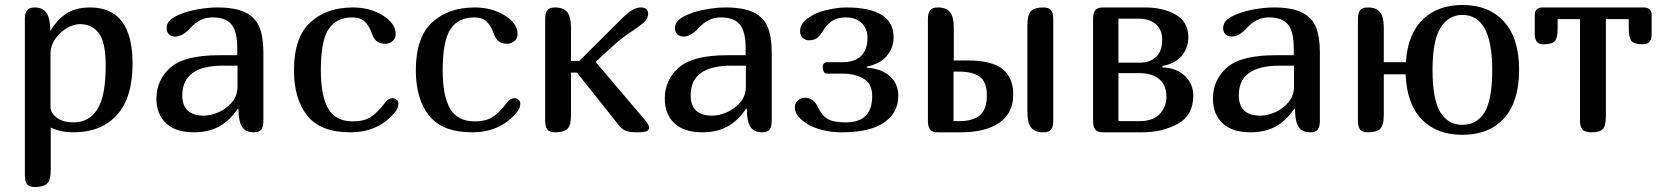

<svg xmlns="http://www.w3.org/2000/svg" viewBox="-20 -532 6674 772"><path d="M119 -502Q151 -502 166 -481.5Q181 -461 182 -416V-408H183Q210 -453 247 -477.5Q284 -502 342 -502Q513 -502 513 -276Q513 -139 450 -69.5Q387 0 275 0Q225 0 184 -19V149Q184 192 169.5 206Q155 220 120 220Q97 220 88.5 208.5Q80 197 80 173V-459Q80 -502 119 -502ZM302 -435Q275 -435 247 -418Q219 -401 201 -374Q183 -347 183 -318V-101Q183 -78 208 -59Q233 -40 275 -40Q338 -40 371.5 -92.5Q405 -145 405 -268Q405 -362 377.5 -398.5Q350 -435 302 -435Z M760 0Q686 0 647.5 -36.5Q609 -73 609 -135Q609 -211 665.5 -260.5Q722 -310 861 -310H934V-338Q934 -406 910.5 -434Q887 -462 834 -462Q784 -462 746 -420Q714 -385 685 -385Q668 -385 659 -394.5Q650 -404 650 -419Q650 -438 664 -451Q678 -464 705 -475Q737 -488 778 -495Q819 -502 854 -502Q926 -502 966.5 -482Q1007 -462 1023 -423Q1039 -384 1039 -321V-47Q1039 -23 1031 -11.5Q1023 0 1000 0Q967 0 953 -22.5Q939 -45 939 -94L936 -95Q903 -46 860.5 -23Q818 0 760 0ZM713 -149Q713 -67 800 -67Q827 -67 858.5 -80.5Q890 -94 912.5 -120.5Q935 -147 935 -184V-268H877Q713 -268 713 -149Z M1559 -137Q1568 -137 1575 -131Q1582 -125 1582 -116Q1582 -98 1569 -82Q1503 0 1388 0Q1269 0 1215.5 -67Q1162 -134 1162 -250Q1162 -381 1227 -441.5Q1292 -502 1399 -502Q1465 -502 1516 -472Q1571 -439 1571 -395Q1571 -377 1558 -366.5Q1545 -356 1529 -356Q1507 -356 1494.5 -366.5Q1482 -377 1475 -398Q1465 -427 1447.5 -444.5Q1430 -462 1397 -462Q1332 -462 1301 -414.5Q1270 -367 1270 -250Q1270 -147 1299.5 -95.5Q1329 -44 1399 -44Q1446 -44 1473 -63Q1500 -82 1525 -115L1534 -126Q1544 -137 1559 -137Z M2049 -137Q2058 -137 2065 -131Q2072 -125 2072 -116Q2072 -98 2059 -82Q1993 0 1878 0Q1759 0 1705.5 -67Q1652 -134 1652 -250Q1652 -381 1717 -441.5Q1782 -502 1889 -502Q1955 -502 2006 -472Q2061 -439 2061 -395Q2061 -377 2048 -366.5Q2035 -356 2019 -356Q1997 -356 1984.5 -366.5Q1972 -377 1965 -398Q1955 -427 1937.5 -444.5Q1920 -462 1887 -462Q1822 -462 1791 -414.5Q1760 -367 1760 -250Q1760 -147 1789.5 -95.5Q1819 -44 1889 -44Q1936 -44 1963 -63Q1990 -82 2015 -115L2024 -126Q2034 -137 2049 -137Z M2309 -287 2484 -461Q2507 -483 2523.5 -492.5Q2540 -502 2558 -502Q2572 -502 2579 -495Q2586 -488 2586 -477Q2586 -459 2572 -445Q2558 -431 2525 -409Q2492 -388 2459 -360Q2439 -343 2375 -283L2572 -51Q2590 -30 2590 -19Q2590 -10 2581 -5Q2572 0 2542 0Q2509 0 2494 -7Q2479 -14 2466 -31L2300 -240H2276V-71Q2276 -28 2261.5 -14Q2247 0 2212 0Q2189 0 2180.5 -11.5Q2172 -23 2172 -47V-455Q2172 -479 2180.5 -490.5Q2189 -502 2212 -502Q2246 -502 2261 -483Q2276 -464 2276 -420V-287Z M2804 0Q2730 0 2691.5 -36.5Q2653 -73 2653 -135Q2653 -211 2709.5 -260.5Q2766 -310 2905 -310H2978V-338Q2978 -406 2954.5 -434Q2931 -462 2878 -462Q2828 -462 2790 -420Q2758 -385 2729 -385Q2712 -385 2703 -394.5Q2694 -404 2694 -419Q2694 -438 2708 -451Q2722 -464 2749 -475Q2781 -488 2822 -495Q2863 -502 2898 -502Q2970 -502 3010.5 -482Q3051 -462 3067 -423Q3083 -384 3083 -321V-47Q3083 -23 3075 -11.5Q3067 0 3044 0Q3011 0 2997 -22.5Q2983 -45 2983 -94L2980 -95Q2947 -46 2904.5 -23Q2862 0 2804 0ZM2757 -149Q2757 -67 2844 -67Q2871 -67 2902.5 -80.5Q2934 -94 2956.5 -120.5Q2979 -147 2979 -184V-268H2921Q2757 -268 2757 -149Z M3381 -40Q3487 -40 3487 -145Q3487 -195 3452.5 -215.5Q3418 -236 3367 -236H3307Q3297 -236 3292.5 -243.5Q3288 -251 3288 -261Q3288 -282 3307 -282H3369Q3416 -282 3442 -307Q3468 -332 3468 -379Q3468 -417 3444.5 -439.5Q3421 -462 3381 -462Q3346 -462 3324.5 -447Q3303 -432 3289 -408Q3278 -389 3265.5 -379.5Q3253 -370 3233 -370Q3218 -370 3207.5 -380Q3197 -390 3197 -406Q3197 -428 3211.5 -443.5Q3226 -459 3251 -473Q3273 -485 3312 -493.5Q3351 -502 3382 -502Q3573 -502 3573 -382Q3573 -340 3546.5 -308Q3520 -276 3465 -264V-260Q3524 -256 3558 -225.5Q3592 -195 3592 -147Q3592 -79 3535 -39.5Q3478 0 3364 0Q3322 0 3285.5 -9.5Q3249 -19 3225 -34Q3202 -49 3189 -64.5Q3176 -80 3176 -102Q3176 -118 3188.5 -128.5Q3201 -139 3215 -139Q3252 -139 3270 -99Q3284 -68 3307 -54Q3330 -40 3381 -40Z M4054 -152Q4054 -78 3999 -39Q3944 0 3841 0H3751Q3728 0 3719.5 -11.5Q3711 -23 3711 -47V-455Q3711 -479 3719.5 -490.5Q3728 -502 3751 -502Q3785 -502 3800 -483Q3815 -464 3815 -420V-289H3869Q3968 -289 4011 -254.5Q4054 -220 4054 -152ZM3948 -148Q3948 -203 3919.5 -223.5Q3891 -244 3837 -244H3814V-45H3837Q3893 -45 3920.5 -69Q3948 -93 3948 -148ZM4175 0Q4141 0 4126 -19Q4111 -38 4111 -82V-430Q4111 -473 4125.5 -487.5Q4140 -502 4175 -502Q4198 -502 4206.5 -490.5Q4215 -479 4215 -455V-47Q4215 -23 4206.5 -11.5Q4198 0 4175 0Z M4415 -502H4585Q4657 -502 4707.5 -473Q4758 -444 4758 -382Q4758 -338 4730.5 -306.5Q4703 -275 4654 -267V-261Q4711 -259 4744.5 -226.5Q4778 -194 4778 -148Q4778 -68 4715.5 -34Q4653 0 4573 0H4415Q4392 0 4383.5 -11.5Q4375 -23 4375 -47V-455Q4375 -479 4383.5 -490.5Q4392 -502 4415 -502ZM4670 -143Q4670 -188 4642 -213Q4614 -238 4559 -238H4477V-45H4561Q4617 -45 4643.5 -74Q4670 -103 4670 -143ZM4653 -372Q4653 -412 4627.5 -434.5Q4602 -457 4558 -457H4477V-280H4563Q4602 -280 4627.5 -302.5Q4653 -325 4653 -372Z M5008 0Q4934 0 4895.5 -36.5Q4857 -73 4857 -135Q4857 -211 4913.5 -260.5Q4970 -310 5109 -310H5182V-338Q5182 -406 5158.5 -434Q5135 -462 5082 -462Q5032 -462 4994 -420Q4962 -385 4933 -385Q4916 -385 4907 -394.5Q4898 -404 4898 -419Q4898 -438 4912 -451Q4926 -464 4953 -475Q4985 -488 5026 -495Q5067 -502 5102 -502Q5174 -502 5214.5 -482Q5255 -462 5271 -423Q5287 -384 5287 -321V-47Q5287 -23 5279 -11.5Q5271 0 5248 0Q5215 0 5201 -22.5Q5187 -45 5187 -94L5184 -95Q5151 -46 5108.5 -23Q5066 0 5008 0ZM4961 -149Q4961 -67 5048 -67Q5075 -67 5106.5 -80.5Q5138 -94 5160.5 -120.5Q5183 -147 5183 -184V-268H5125Q4961 -268 4961 -149Z M5632 -233H5544V-71Q5544 -28 5529.5 -14Q5515 0 5480 0Q5457 0 5448.5 -11.5Q5440 -23 5440 -47V-455Q5440 -479 5448.5 -490.5Q5457 -502 5480 -502Q5514 -502 5529 -483Q5544 -464 5544 -420V-282H5633Q5640 -395 5700.5 -453.5Q5761 -512 5860 -512Q5966 -512 6027 -445.5Q6088 -379 6088 -251Q6088 -124 6028 -57Q5968 10 5860 10Q5756 10 5696 -52.5Q5636 -115 5632 -233ZM5980 -251Q5980 -472 5860 -472Q5805 -472 5772.5 -421Q5740 -370 5740 -251Q5740 -131 5771.5 -80.5Q5803 -30 5860 -30Q5918 -30 5949 -80Q5980 -130 5980 -251Z M6380 0Q6352 0 6342.5 -11.5Q6333 -23 6333 -47V-455H6243V-418Q6243 -379 6231.5 -366.5Q6220 -354 6188 -354Q6167 -354 6159 -364.5Q6151 -375 6151 -396V-471Q6151 -502 6183 -502H6589Q6621 -502 6621 -471V-396Q6621 -375 6613 -364.5Q6605 -354 6584 -354Q6552 -354 6540.5 -366.5Q6529 -379 6529 -418V-455H6437V-65Q6437 -25 6424 -12.5Q6411 0 6380 0Z"/></svg>

Font: Marmelad for Arash.Academy
Style: Regular
Weight: 400
Designer: Manvel Shmavonyan
Foundry: Cyreal
Version: Version 1.110;Glyphs 3.2 (3202)